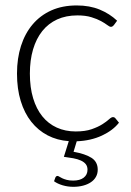

<svg xmlns="http://www.w3.org/2000/svg" viewBox="-20 -526 495 723"><path d="M196.5 136.5Q199 136.5 203.2 139.2Q207.5 142 214.2 145.2Q221 148.5 231 151.2Q241 154 255.5 154Q281 154 295.2 143Q309.5 132 309.5 113Q309.5 100.5 303 92.2Q296.5 84 284.5 78.5Q272.5 73 256.2 70Q240 67 220.5 64.5L239 5.5Q195.5 2.5 159.5 -16.2Q123.5 -35 97.8 -67.5Q72 -100 58 -145.8Q44 -191.5 44 -249Q44 -306 59 -353Q74 -400 102.8 -434Q131.5 -468 173.2 -486.8Q215 -505.5 269 -505.5Q317.5 -505.5 355.2 -490Q393 -474.5 421 -448L408.5 -431Q406 -428.5 403.8 -426.8Q401.5 -425 397.5 -425Q392.5 -425 383.8 -431.8Q375 -438.5 360.5 -446.5Q346 -454.5 324.2 -461.2Q302.5 -468 271.5 -468Q228.5 -468 195.2 -452.8Q162 -437.5 139.2 -409Q116.5 -380.5 104.5 -340Q92.5 -299.5 92.5 -249Q92.5 -196.5 104.8 -156Q117 -115.5 139.5 -87.8Q162 -60 194 -45.5Q226 -31 265 -31Q301 -31 325.2 -39.5Q349.5 -48 365.2 -58Q381 -68 390.2 -76.5Q399.5 -85 405 -85Q411.5 -85 415 -80L428 -64Q405.5 -35 363.8 -15.5Q322 4 269 6L257 45.5Q301.5 53.5 324.8 68.5Q348 83.5 348 113Q348 128 341.2 140Q334.5 152 322.2 160.2Q310 168.5 293 173Q276 177.5 256 177.5Q235.5 177.5 216 171.8Q196.5 166 183.5 156.5L188.5 142.5Q191.5 136.5 196.5 136.5Z"/></svg>

Font: Lato Light
Style: Regular
Weight: 300
Designer: Lukasz Dziedzic
Foundry: Lukasz Dziedzic
Version: Version 1.104; Western+Polish opensource